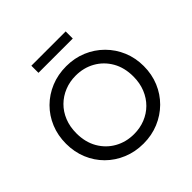

<svg xmlns="http://www.w3.org/2000/svg" viewBox="-223 -1074 1280 1280"><g transform="rotate(-45 417.0 -434.0)"><path d="M417 15Q338.5 15 271.8 -12.8Q205 -40.5 155.2 -90Q105.5 -139.5 78 -206Q50.5 -272.5 50.5 -350Q50.5 -428 78 -494.5Q105.5 -561 155.2 -610.5Q205 -660 271.8 -687.5Q338.5 -715 417 -715Q495 -715 561.5 -687Q628 -659 678 -609Q728 -559 755.8 -492.8Q783.5 -426.5 783.5 -350Q783.5 -272.5 755.8 -206Q728 -139.5 678 -90Q628 -40.5 561.5 -12.8Q495 15 417 15ZM417 -74.5Q473.5 -74.5 522.2 -94Q571 -113.5 607.5 -149.8Q644 -186 664.8 -237Q685.5 -288 685.5 -350Q685.5 -433.5 649.8 -495.5Q614 -557.5 553 -591.8Q492 -626 417 -626Q360.5 -626 311.8 -606.2Q263 -586.5 226.2 -550.2Q189.5 -514 169 -463.2Q148.5 -412.5 148.5 -350Q148.5 -267 184.2 -205Q220 -143 281 -108.8Q342 -74.5 417 -74.5ZM255 -814.5V-881.5H578.5V-814.5Z"/></g></svg>

Font: Geologica Cursive Light
Style: Regular
Weight: 300
Designer: Sindre Bremnes, Frode Helland
Foundry: Monokrom Skriftforlag AS
Version: Version 1.010;gftools[0.9.28]